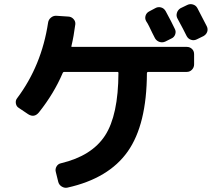

<svg xmlns="http://www.w3.org/2000/svg" viewBox="-20 -858 1040 922"><path d="M726.6 -819.3Q739.3 -826.2 753.4 -822.3Q767.6 -818.4 775.4 -804.7Q805.7 -749 819.3 -719.7Q826.2 -707 821.3 -692.9Q816.4 -678.7 802.7 -672.9L773.4 -658.2Q759.8 -652.3 746.1 -656.7Q732.4 -661.1 724.6 -673.8Q719.7 -682.6 711.4 -699.7Q703.1 -716.8 696.3 -731Q689.5 -745.1 681.6 -756.8Q674.8 -769.5 679.2 -783.2Q683.6 -796.9 697.3 -803.7ZM927.7 -819.3 972.7 -732.4Q979.5 -718.8 975.1 -705.6Q970.7 -692.4 957 -684.6L924.8 -668.9Q911.1 -662.1 897 -667Q882.8 -671.9 876 -685.5Q862.3 -713.9 832 -769.5Q825.2 -782.2 829.6 -796.4Q834 -810.5 846.7 -818.4L878.9 -834Q892.6 -840.8 906.7 -836.4Q920.9 -832 927.7 -819.3ZM70.3 -339.8Q58.6 -346.7 56.2 -361.3Q53.7 -376 62.5 -386.7Q179.7 -543 210.9 -749Q212.9 -763.7 224.6 -773.4Q236.3 -783.2 251 -782.2L309.6 -778.3Q323.2 -777.3 333 -766.6Q342.8 -755.9 341.8 -742.2Q334 -682.6 323.2 -637.7Q321.3 -632.8 326.2 -632.8H877Q891.6 -632.8 901.9 -623Q912.1 -613.3 912.1 -597.7V-548.8Q912.1 -534.2 901.9 -523.4Q891.6 -512.7 877 -512.7H691.4Q686.5 -512.7 685.5 -506.8Q684.6 -259.8 593.3 -130.4Q502 -1 303.7 43Q290 45.9 276.9 38.1Q263.7 30.3 259.8 15.6L248 -32.2Q244.1 -45.9 251.5 -58.6Q258.8 -71.3 273.4 -74.2Q420.9 -109.4 484.4 -207Q547.9 -304.7 548.8 -507.8Q548.8 -512.7 543.9 -512.7H288.1Q283.2 -512.7 281.2 -507.8Q239.3 -409.2 167 -318.4Q144.5 -291 115.2 -309.6Z"/></svg>

Font: Rounded-L Mgen+ 1m bold
Style: Bold
Weight: 700
Designer: [Source Han Sans]
Ryoko NISHIZUKA  (kana & ideographs); Paul D. Hunt (Latin, Greek & Cyrillic); Wenlong ZHANG  (bopomofo
Version: Version 1.059.20150602